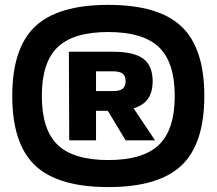

<svg xmlns="http://www.w3.org/2000/svg" viewBox="-20 -740 880 780"><path d="M122.6 -632.3Q215.3 -720.2 419.9 -720.2Q624.5 -720.2 717.3 -632.3Q810.1 -544.4 810.1 -350.1Q810.1 -155.8 717.3 -67.9Q624.5 20 419.9 20Q215.3 20 122.6 -67.9Q29.8 -155.8 29.8 -350.1Q29.8 -544.4 122.6 -632.3ZM214.1 -151.6Q278.3 -89.8 419.9 -89.8Q561.5 -89.8 625.7 -151.6Q689.9 -213.4 689.9 -350.1Q689.9 -486.8 625.7 -548.3Q561.5 -609.9 419.9 -609.9Q278.3 -609.9 214.1 -548.3Q149.9 -486.8 149.9 -350.1Q149.9 -213.4 214.1 -151.6ZM522.9 -299.8 609.9 -169.9H490.2L418 -290H370.1V-169.9H261.2L259.8 -529.8H439.9Q523.9 -529.8 562 -501.5Q600.1 -473.1 600.1 -410.2Q600.1 -365.7 581.3 -338.9Q562.5 -312 522.9 -299.8ZM370.1 -450.2V-370.1H439.9Q466.3 -370.1 478.3 -379.6Q490.2 -389.2 490.2 -410.2Q490.2 -431.2 478.3 -440.7Q466.3 -450.2 439.9 -450.2Z"/></svg>

Font: Fivo Sans Heavy
Style: Regular
Weight: 900
Designer: Alexander Slobzheninov
Foundry: Alexander Slobzheninov
Version: 1.0